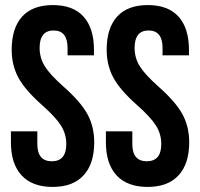

<svg xmlns="http://www.w3.org/2000/svg" viewBox="-20 -728 788 756"><path d="M26 -532Q26 -617 67 -662.5Q108 -708 188 -708Q268 -708 309 -662.5Q350 -617 350 -532V-510H246V-539Q246 -608 191 -608Q136 -608 136 -539Q136 -500 156.5 -467Q177 -434 230 -387Q298 -327 324.5 -278Q351 -229 351 -168Q351 -83 309 -37.5Q267 8 187 8Q107 8 65 -37.5Q23 -83 23 -168V-211H127V-161Q127 -93 184 -93Q241 -93 241 -161Q241 -200 220.5 -233Q200 -266 147 -313Q79 -373 52.5 -422Q26 -471 26 -532ZM400 -532Q400 -617 441 -662.5Q482 -708 562 -708Q642 -708 683 -662.5Q724 -617 724 -532V-510H620V-539Q620 -608 565 -608Q510 -608 510 -539Q510 -500 530.5 -467Q551 -434 604 -387Q672 -327 698.5 -278Q725 -229 725 -168Q725 -83 683 -37.5Q641 8 561 8Q481 8 439 -37.5Q397 -83 397 -168V-211H501V-161Q501 -93 558 -93Q615 -93 615 -161Q615 -200 594.5 -233Q574 -266 521 -313Q453 -373 426.5 -422Q400 -471 400 -532Z"/></svg>

Font: Bebas Neue
Style: Regular
Weight: 400
Designer: Ryoichi Tsunekawa
Foundry: Ryoichi Tsunekawa
Version: Version 1.400